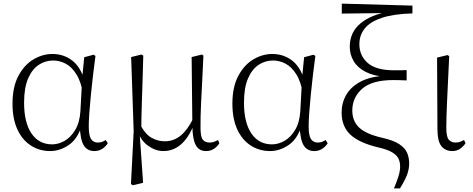

<svg xmlns="http://www.w3.org/2000/svg" viewBox="-20 -820 2613 1060"><path d="M257 14Q198 14 150.5 -16.5Q103 -47 76 -105.5Q49 -164 49 -247Q49 -340 81.5 -401Q114 -462 164.5 -492Q215 -522 269 -522Q335 -522 383.5 -482Q432 -442 454 -349H462L440 -296Q428 -368 402 -409.5Q376 -451 342.5 -468.5Q309 -486 273 -486Q231 -486 194.5 -462.5Q158 -439 135.5 -387.5Q113 -336 113 -253Q113 -143 154 -83Q195 -23 268 -23Q302 -23 336 -42Q370 -61 395 -102Q420 -143 424 -207L434 -393L445 -504L497 -518L507 -511Q500 -461 493.5 -404.5Q487 -348 481.5 -293.5Q476 -239 473 -194.5Q470 -150 470 -123Q470 -71 483 -52Q496 -33 520 -33Q534 -33 544 -37Q554 -41 564 -47L575 -29Q563 -10 544 2Q525 14 501 14Q462 14 442.5 -17.5Q423 -49 420 -128H432Q408 -52 359 -19Q310 14 257 14Z M703 196 718 -96 704 -505 761 -519 771 -513Q769 -433 767 -372.5Q765 -312 763.5 -264.5Q762 -217 761 -177.5Q760 -138 760 -99L751 -82L770 189L714 203ZM1117 14Q1079 14 1061 -18.5Q1043 -51 1042 -124V-127L1038 -505L1095 -519L1103 -513Q1099 -428 1096 -366Q1093 -304 1090.5 -259Q1088 -214 1087.5 -180Q1087 -146 1087 -115Q1087 -65 1099.5 -49Q1112 -33 1137 -33Q1152 -33 1163 -37.5Q1174 -42 1184 -47L1191 -29Q1181 -12 1162 1Q1143 14 1117 14ZM882 14Q839 14 798 -15Q757 -44 740 -97H738L754 -132Q781 -80 815.5 -60Q850 -40 890 -40Q939 -40 977.5 -71.5Q1016 -103 1047 -167L1060 -155H1058Q1032 -74 987 -30Q942 14 882 14Z M1471 14Q1412 14 1364.5 -16.5Q1317 -47 1290 -105.5Q1263 -164 1263 -247Q1263 -340 1295.5 -401Q1328 -462 1378.5 -492Q1429 -522 1483 -522Q1549 -522 1597.5 -482Q1646 -442 1668 -349H1676L1654 -296Q1642 -368 1616 -409.5Q1590 -451 1556.5 -468.5Q1523 -486 1487 -486Q1445 -486 1408.5 -462.5Q1372 -439 1349.5 -387.5Q1327 -336 1327 -253Q1327 -143 1368 -83Q1409 -23 1482 -23Q1516 -23 1550 -42Q1584 -61 1609 -102Q1634 -143 1638 -207L1648 -393L1659 -504L1711 -518L1721 -511Q1714 -461 1707.5 -404.5Q1701 -348 1695.5 -293.5Q1690 -239 1687 -194.5Q1684 -150 1684 -123Q1684 -71 1697 -52Q1710 -33 1734 -33Q1748 -33 1758 -37Q1768 -41 1778 -47L1789 -29Q1777 -10 1758 2Q1739 14 1715 14Q1676 14 1656.5 -17.5Q1637 -49 1634 -128H1646Q1622 -52 1573 -19Q1524 14 1471 14Z M2155 220Q2171 182 2180 153Q2189 124 2189 99Q2189 77 2181 58Q2173 39 2147.5 22.5Q2122 6 2069 -6Q1961 -32 1913.5 -77.5Q1866 -123 1866 -199Q1866 -252 1892 -297Q1918 -342 1973 -370.5Q2028 -399 2114 -402L2113 -395Q2044 -400 1999 -423Q1954 -446 1932.5 -482.5Q1911 -519 1911 -562Q1911 -642 1970.5 -691Q2030 -740 2127 -755L2119 -741V-748L1867 -745V-800L2257 -789V-746Q2151 -743 2086.5 -721Q2022 -699 1993 -662Q1964 -625 1964 -576Q1964 -513 2010 -472.5Q2056 -432 2155 -432Q2167 -432 2188 -432Q2209 -432 2225 -433V-376Q2204 -377 2184.5 -377.5Q2165 -378 2152 -378Q2034 -378 1979.5 -330Q1925 -282 1925 -210Q1925 -152 1962.5 -116Q2000 -80 2091 -59Q2153 -45 2184.5 -24Q2216 -3 2227.5 23.5Q2239 50 2239 82Q2239 115 2226.5 147Q2214 179 2188 220Z M2477 14Q2439 14 2417 -13Q2395 -40 2395 -109L2393 -502L2451 -516L2460 -510Q2456 -424 2453 -362.5Q2450 -301 2448 -256.5Q2446 -212 2445 -178Q2444 -144 2444 -114Q2444 -65 2457.5 -49Q2471 -33 2495 -33Q2510 -33 2521 -37.5Q2532 -42 2542 -47L2550 -30Q2541 -14 2522 0Q2503 14 2477 14Z"/></svg>

Font: Early Summer Mincho VF
Style: Regular
Weight: 250
Designer: GuiWonder
Version: Version 1.002